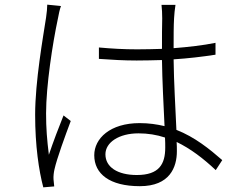

<svg xmlns="http://www.w3.org/2000/svg" viewBox="-20 -781 1040 825"><path d="M183 -761C183 -746 181 -727 178 -706C165 -621 131 -431 131 -288C131 -154 147 -48 166 24L213 20C212 12 211 -1 210 -10C209 -23 211 -40 214 -53C224 -99 261 -200 284 -261L253 -285C235 -241 207 -167 190 -116C182 -181 178 -229 178 -294C178 -412 206 -595 229 -702C232 -720 237 -742 242 -755ZM690 -147C690 -76 664 -29 568 -29C485 -29 433 -63 433 -118C433 -169 491 -208 575 -208C615 -208 653 -202 689 -190C690 -173 690 -159 690 -147ZM935 -93C880 -141 817 -192 738 -223C734 -316 727 -428 726 -526C788 -530 848 -537 906 -546V-597C852 -586 790 -579 726 -574C726 -620 726 -672 728 -703C729 -722 731 -740 734 -760H674C676 -744 677 -720 677 -702C676 -670 676 -623 676 -571C641 -570 605 -569 569 -569C512 -569 460 -572 405 -577V-528C462 -524 511 -521 567 -521C603 -521 640 -522 676 -523C677 -438 683 -324 687 -239C654 -247 619 -252 580 -252C453 -252 385 -186 385 -114C385 -34 451 19 581 19C710 19 740 -63 740 -131C740 -143 740 -157 739 -171C799 -142 854 -100 907 -50Z"/></svg>

Font: Noto Sans CJK KR Light
Style: Regular
Weight: 300
Designer: Ryoko NISHIZUKA (kana & ideographs); Paul D. Hunt (Latin, Greek & Cyrillic); Wenlong ZHANG (bopomofo); Sandoll Communica
Foundry: Adobe Systems Incorporated
Version: Version 1.004;PS 1.004;hotconv 1.0.82;makeotf.lib2.5.63406